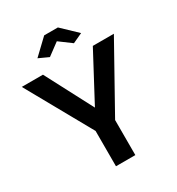

<svg xmlns="http://www.w3.org/2000/svg" viewBox="-212 -1046 1084 1177"><g transform="rotate(-30 330.0 -457.5)"><path d="M154 -710 329 -376 507 -710H656L398 -248V0H261V-250L4 -710ZM175 -814 281 -915H378L484 -814L415 -782L330 -845L245 -782Z"/></g></svg>

Font: YasnoRaleway
Style: Bold
Weight: 700
Designer: Matt McInerney, Pablo Impallari, Rodrigo Fuenzalida
Foundry: Matt McInerney, Pablo Impallari, Rodrigo Fuenzalida
Version: Version 4.026